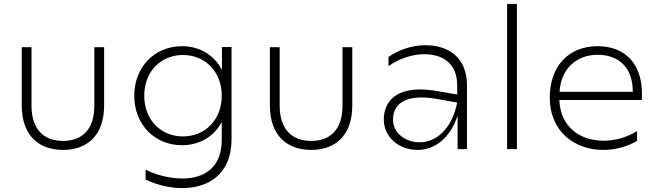

<svg xmlns="http://www.w3.org/2000/svg" viewBox="-20 -762 3354 981"><path d="M302 4C423 4 512 -67 512 -224V-521H462V-222C462 -104 403 -42 302 -42C201 -42 141 -104 141 -222V-521H91V-224C91 -67 181 4 302 4Z M724 105V156C782 183 848 199 911 199C1044 199 1163 129 1163 -51V-522H1114V-405C1074 -482 998 -526 910 -526C772 -526 666 -422 666 -273C666 -124 772 -20 910 -20C998 -20 1073 -63 1113 -139V-48C1113 100 1018 150 911 150C847 150 778 132 724 105ZM915 -65C801 -65 717 -150 717 -273C717 -396 801 -481 915 -481C1028 -481 1113 -396 1113 -273C1113 -150 1028 -65 915 -65Z M1570 4C1691 4 1780 -67 1780 -224V-521H1730V-222C1730 -104 1671 -42 1570 -42C1469 -42 1409 -104 1409 -222V-521H1359V-224C1359 -67 1449 4 1570 4Z M2318 0H2366V-325C2366 -472 2268 -531 2153 -531C2088 -531 2019 -509 1965 -471V-424C2019 -463 2087 -485 2147 -485C2242 -485 2316 -439 2316 -325V-279L2216 -296C2183 -302 2154 -305 2127 -305C1995 -305 1941 -237 1941 -151C1941 -64 2015 4 2114 4C2196 4 2277 -49 2318 -171ZM1988 -151C1988 -219 2034 -264 2133 -264C2155 -264 2181 -262 2209 -257L2316 -238C2288 -97 2204 -35 2124 -35C2050 -35 1988 -83 1988 -151Z M2571 0H2621V-742H2571Z M3062 4C3121 4 3181 -11 3235 -42V-92C3181 -59 3121 -43 3064 -43C2945 -43 2843 -112 2838 -251H3259C3260 -262 3260 -273 3260 -284C3260 -427 3182 -526 3033 -526C2888 -526 2789 -426 2789 -264C2789 -88 2918 4 3062 4ZM3213 -293H2839C2846 -411 2925 -482 3034 -482C3143 -482 3214 -415 3213 -293Z"/></svg>

Font: Chess Sans Light
Style: Regular
Weight: 300
Designer: Wolf Bōese
Foundry: Wolf Bōese
Version: Version 7.223;Glyphs 3.3 (3306)